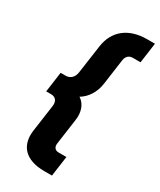

<svg xmlns="http://www.w3.org/2000/svg" viewBox="-230 -819 892 1072"><g transform="rotate(30 216.5 -282.5)"><path d="M253 180H303L321 50H271C248 50 235 35 239 9L262 -155C270 -209 253 -255 216 -278C260 -304 290 -352 298 -409L321 -574C325 -600 341 -615 365 -615H415L433 -745H383C263 -745 187 -683 172 -578L146 -395C141 -361 120 -341 90 -341H58L40 -211H72C101 -211 117 -191 112 -157L88 13C73 118 133 180 253 180Z"/></g></svg>

Font: Mluvka ExtraBold
Style: Italic
Weight: 800
Italic angle: -8°
Designer: Modified by Jiří Krblich, Original typeface by Gumpita Rahayu
Foundry: Gumpita Rahayu & Jiří Krblich
Version: Version 2.000;Glyphs 3.1.1 (3134)